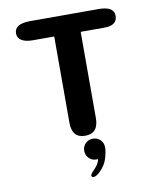

<svg xmlns="http://www.w3.org/2000/svg" viewBox="-92 -690 802 983"><g transform="rotate(-10 309.5 -198.0)"><path d="M489 -619Q568.5 -619 568.5 -569.5Q568.5 -545.5 551.8 -532.8Q535 -520 502.5 -520H378V-71.5Q378 8 309 8Q240.5 8 240.5 -71.5V-520H130Q91.5 -520 71 -532.8Q50.5 -545.5 50.5 -569.5Q50.5 -593.5 71 -606.2Q91.5 -619 130 -619ZM344 29.5Q366 29.5 382.2 44.5Q398.5 59.5 398.5 84.5Q398.5 105 388.5 140.2Q378.5 175.5 346.5 205.5Q337 215 328.5 219.2Q320 223.5 314 223.5Q309 223.5 306.2 220.2Q303.5 217 303.5 214.5Q303.5 209.5 309.8 201.8Q316 194 326.5 183Q337 173 343.5 161.2Q350 149.5 353 137.5Q351 137.5 348.5 137.5Q346 137.5 344 137.5Q321 137.5 305.5 122Q290 106.5 290 83.5Q290 61 305.5 45.2Q321 29.5 344 29.5Z"/></g></svg>

Font: Sono ExtraLight Monospace SemiBold
Style: Regular
Weight: 600
Version: Version 2.112